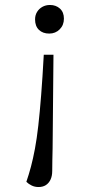

<svg xmlns="http://www.w3.org/2000/svg" viewBox="-20 -539 372 772"><path d="M192 7Q192 34 191.5 58.5Q191 83 190.5 104.5Q190 126 190 148Q190 169 183 183.5Q176 198 164 205.5Q152 213 135 213Q120 213 107.5 207Q95 201 86 192Q96 163 104.5 131Q113 99 120.5 59Q128 19 134 -34Q140 -87 145.5 -157Q151 -227 156 -319H195ZM237 -464Q237 -438 220 -421Q203 -404 178 -404Q152 -404 136.5 -419Q121 -434 121 -461Q121 -478 129 -491Q137 -504 150.5 -511.5Q164 -519 181 -519Q205 -519 221 -504.5Q237 -490 237 -464Z"/></svg>

Font: Literata 24pt Light
Style: Italic
Weight: 300
Italic angle: -2°
Designer: Latin by Veronika Burian and Jose Scaglione. Greek by Irene Vlachou. Cyrillic by Vera Evstafieva
Foundry: TypeTogether
Version: Version 3.103;gftools[0.9.29]